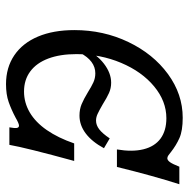

<svg xmlns="http://www.w3.org/2000/svg" viewBox="-14 -608 634 645"><g transform="rotate(90 302.5 -285.0)"><path d="M80.6 -218.5Q80.6 -316.1 120.6 -399.6Q160.5 -483.1 228.2 -532.7Q296 -582.3 375 -582.3Q418.5 -582.3 443.1 -571.4Q467.7 -560.5 490.3 -542.7Q496 -537.9 501.2 -534.3Q506.5 -530.6 511.3 -530.6Q517.7 -530.6 524.2 -539.5Q530.6 -548.4 539.5 -571H598.4Q570.2 -483.1 540.3 -361.3H481.5Q490.3 -412.9 481 -450.4Q471.8 -487.9 445.2 -507.7Q418.5 -527.4 376.6 -527.4Q319.4 -527.4 269.8 -486.3Q220.2 -445.2 190.7 -375.4Q161.3 -305.6 161.3 -225Q161.3 -170.2 176.2 -130.6Q191.1 -91.1 219.4 -70.2Q247.6 -49.2 287.1 -49.2Q324.2 -49.2 357.3 -68.5Q390.3 -87.9 416.5 -125.8Q442.7 -163.7 461.3 -217.7H520.2Q475.8 -55.6 466.1 0H407.3Q410.5 -17.7 409.3 -25Q408.1 -32.3 401.6 -32.3Q397.6 -32.3 390.3 -29Q383.1 -25.8 375 -21Q347.6 -6.5 322.2 2.4Q296.8 11.3 262.1 11.3Q206.5 11.3 165.3 -16.5Q124.2 -44.4 102.4 -96Q80.6 -147.6 80.6 -218.5ZM289.5 -263.7Q270.2 -275.8 256 -282.3Q241.9 -288.7 225.8 -288.7Q204.8 -288.7 187.5 -275.8Q170.2 -262.9 157.3 -237.9L143.5 -254Q162.1 -293.5 193.5 -317.7Q225 -341.9 257.3 -341.9Q275.8 -341.9 291.9 -334.7Q308.1 -327.4 329.8 -313.7Q350.8 -301.6 362.1 -296.4Q373.4 -291.1 384.7 -291.1Q400 -291.1 414.1 -302Q428.2 -312.9 444.4 -337.1L477.4 -317.7Q455.6 -277.4 427.8 -256.5Q400 -235.5 367.7 -235.5Q346.8 -235.5 329.4 -242.7Q312.1 -250 289.5 -263.7Z"/></g></svg>

Font: Playfair Micro SmCond SmLight
Style: Italic
Weight: 360
Width: 4
Italic angle: -15.6°
Designer: Claus Eggers Sørensen
Foundry: Claus Eggers Sørensen
Version: Version 2.203;Glyphs 3.3 (3326)